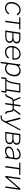

<svg xmlns="http://www.w3.org/2000/svg" viewBox="2980 -3560 745 6745"><g transform="rotate(90 3352.5 -187.5)"><path d="M333 -540Q380 -540 414.5 -525.5Q449 -511 474 -486Q499 -461 516 -427Q519 -422 518.5 -419.5Q518 -417 515 -415L483 -402Q481 -401 478.5 -403Q476 -405 473 -410Q451 -441 430 -460.5Q409 -480 386 -488.5Q363 -497 336 -497Q280 -497 236.5 -472.5Q193 -448 163 -407Q133 -366 117.5 -316Q102 -266 102 -214Q102 -131 145.5 -82Q189 -33 266 -33Q318 -33 361 -58Q404 -83 443 -134Q449 -140 454 -135L479 -120Q482 -119 483.5 -115Q485 -111 483 -108Q462 -79 436.5 -57Q411 -35 383 -20Q355 -5 324 2.5Q293 10 260 10Q195 10 148 -17.5Q101 -45 75.5 -95.5Q50 -146 50 -213Q50 -272 68.5 -330Q87 -388 123.5 -436Q160 -484 213 -512Q266 -540 333 -540Z M1006 -489H831Q824 -489 823 -481L757 -7Q756 0 749 0H712Q706 0 707 -7L773 -481Q774 -485 772 -487Q770 -489 766 -489H591Q585 -489 585 -496L589 -523Q591 -530 597 -530H1012Q1020 -530 1018 -523L1014 -496Q1014 -489 1006 -489Z M1052 0 1125 -519Q1125 -524 1123.5 -527Q1122 -530 1126 -530H1335Q1420 -529 1462.5 -497.5Q1505 -466 1505 -406Q1505 -360 1481.5 -325.5Q1458 -291 1408 -276Q1404 -275 1403.5 -272Q1403 -269 1406 -268Q1443 -258 1464.5 -230Q1486 -202 1486 -156Q1486 -104 1459 -69.5Q1432 -35 1384 -18Q1336 -1 1274 0H1064Q1059 0 1056 2Q1053 4 1052 0ZM1275 -40Q1346 -42 1389.5 -68Q1433 -94 1433 -154Q1433 -207 1397.5 -228.5Q1362 -250 1296 -248H1147Q1143 -248 1140 -246Q1137 -244 1136 -248L1108 -52Q1108 -47 1109.5 -43.5Q1111 -40 1107 -40ZM1310 -288Q1372 -291 1412 -317.5Q1452 -344 1452 -404Q1452 -449 1418.5 -469.5Q1385 -490 1325 -489H1181Q1176 -489 1173.5 -487Q1171 -485 1170 -489L1143 -299Q1143 -294 1144.5 -291Q1146 -288 1142 -288Z M1806 10Q1741 10 1693 -17.5Q1645 -45 1619 -95Q1593 -145 1593 -212Q1593 -274 1612 -332.5Q1631 -391 1667.5 -437.5Q1704 -484 1757.5 -512Q1811 -540 1879 -540Q1941 -540 1986 -515Q2031 -490 2054.5 -443.5Q2078 -397 2078 -329Q2078 -315 2077 -300.5Q2076 -286 2074 -270Q2073 -263 2068 -257.5Q2063 -252 2055 -252H1655Q1649 -252 1646 -244.5Q1643 -237 1643 -207Q1643 -128 1689.5 -81Q1736 -34 1809 -34Q1868 -34 1914 -57.5Q1960 -81 1994 -126Q1998 -130 2000.5 -129.5Q2003 -129 2006 -127L2031 -111Q2037 -107 2033 -99Q2004 -62 1969 -38Q1934 -14 1893.5 -2Q1853 10 1806 10ZM2008 -292Q2019 -292 2025 -300Q2031 -308 2031 -340Q2031 -411 1988.5 -454Q1946 -497 1876 -497Q1813 -497 1765.5 -466.5Q1718 -436 1689 -388.5Q1660 -341 1654 -292Z M2158 165Q2154 165 2151.5 161.5Q2149 158 2150 154L2245 -518Q2246 -526 2248 -528Q2250 -530 2258 -530H2282Q2287 -530 2290.5 -526.5Q2294 -523 2293 -518L2285 -468Q2284 -462 2287 -462Q2290 -462 2297 -468Q2307 -476 2327.5 -493.5Q2348 -511 2383 -525.5Q2418 -540 2467 -540Q2553 -540 2607.5 -487.5Q2662 -435 2662 -331Q2662 -271 2644.5 -210.5Q2627 -150 2592 -100.5Q2557 -51 2504.5 -20.5Q2452 10 2383 10Q2331 10 2297 -6.5Q2263 -23 2244 -42Q2236 -49 2232 -45.5Q2228 -42 2226 -32L2200 156Q2199 161 2197.5 163Q2196 165 2191 165H2158ZM2379 -33Q2434 -33 2477.5 -58.5Q2521 -84 2550 -126.5Q2579 -169 2594.5 -220.5Q2610 -272 2610 -324Q2610 -384 2589 -422Q2568 -460 2533 -478.5Q2498 -497 2455 -497Q2407 -497 2367 -475.5Q2327 -454 2302 -423Q2277 -392 2273 -363L2235 -106Q2266 -72 2300.5 -52.5Q2335 -33 2379 -33Z M2699 140Q2695 140 2692.5 138Q2690 136 2691 131L2715 -34Q2716 -41 2724 -41H3113Q3117 -41 3118 -47L3180 -483Q3180 -489 3174 -489H2957Q2951 -489 2951 -483L2910 -522Q2911 -530 2919 -530H3226Q3232 -530 3233 -529Q3234 -528 3233 -522L3166 -47Q3166 -41 3172 -41H3230Q3238 -41 3237 -34L3214 131Q3213 136 3210.5 138Q3208 140 3204 140H3174Q3165 140 3166 132L3183 5Q3183 0 3178 0H2764Q2757 0 2757 5L2739 132Q2738 140 2729 140ZM2753 -11 2747 -41Q2781 -41 2808 -85Q2835 -129 2856.5 -212Q2878 -295 2895 -414L2910 -522H2956L2941 -414Q2928 -321 2910.5 -245.5Q2893 -170 2870 -117.5Q2847 -65 2818 -37.5Q2789 -10 2753 -11Z M3288 0Q3285 0 3283 -1.5Q3281 -3 3282 -7L3287 -37Q3288 -41 3290 -42.5Q3292 -44 3296 -44Q3315 -44 3325.5 -52.5Q3336 -61 3346 -83L3398 -199Q3413 -234 3428 -253.5Q3443 -273 3464 -281Q3485 -289 3520 -290L3521 -299H3627Q3632 -299 3634.5 -301Q3637 -303 3638 -299L3670 -519Q3670 -524 3668.5 -527Q3667 -530 3671 -530H3709Q3715 -530 3717.5 -532Q3720 -534 3721 -530L3689 -310Q3689 -306 3690.5 -302.5Q3692 -299 3688 -299H3805L3810 -290Q3863 -289 3883.5 -269.5Q3904 -250 3912 -199L3931 -83Q3935 -61 3945 -52.5Q3955 -44 3975 -44Q3983 -44 3981 -37L3977 -7Q3977 -3 3974.5 -1.5Q3972 0 3969 0H3953Q3926 0 3908.5 -15.5Q3891 -31 3885 -69L3868 -177Q3863 -213 3853.5 -230Q3844 -247 3827.5 -252.5Q3811 -258 3785 -258H3694Q3689 -258 3686 -256Q3683 -254 3682 -258L3648 -11Q3648 -7 3649.5 -3.5Q3651 0 3647 0H3608Q3604 0 3601 2Q3598 4 3597 0L3631 -246Q3631 -252 3629.5 -255Q3628 -258 3632 -258H3536Q3512 -258 3496.5 -251Q3481 -244 3468.5 -226.5Q3456 -209 3441 -177L3391 -69Q3374 -31 3354.5 -15.5Q3335 0 3308 0ZM3549 -280 3476 -285Q3484 -287 3484.5 -291.5Q3485 -296 3483 -301L3388 -521Q3384 -530 3393 -530H3423Q3429 -530 3431.5 -528.5Q3434 -527 3436 -522L3523 -320Q3528 -307 3533.5 -303Q3539 -299 3551 -299ZM3786 -280 3787 -299Q3799 -299 3805 -303.5Q3811 -308 3819 -320L3965 -523Q3967 -525 3970 -527.5Q3973 -530 3978 -530H4018Q4026 -530 4021 -523L3859 -297Q3855 -292 3856.5 -288Q3858 -284 3862 -281Z M4089 165Q4061 165 4044.5 164Q4028 163 4029 155L4032 135Q4033 128 4039.5 125Q4046 122 4064 122H4121Q4145 122 4167 105Q4189 88 4205.5 62.5Q4222 37 4230 10.5Q4238 -16 4233 -35L4110 -516Q4107 -530 4119 -530H4153Q4163 -530 4164 -523L4273 -91Q4275 -82 4279.5 -81.5Q4284 -81 4290 -93L4516 -521Q4518 -526 4521 -528Q4524 -530 4528 -530H4558Q4567 -530 4561 -521L4250 69Q4236 96 4218.5 114.5Q4201 133 4181 144Q4161 155 4138 160Q4115 165 4089 165Z M4612 0 4685 -519Q4685 -524 4683.5 -527Q4682 -530 4686 -530H4895Q4980 -529 5022.5 -497.5Q5065 -466 5065 -406Q5065 -360 5041.5 -325.5Q5018 -291 4968 -276Q4964 -275 4963.5 -272Q4963 -269 4966 -268Q5003 -258 5024.5 -230Q5046 -202 5046 -156Q5046 -104 5019 -69.5Q4992 -35 4944 -18Q4896 -1 4834 0H4624Q4619 0 4616 2Q4613 4 4612 0ZM4835 -40Q4906 -42 4949.5 -68Q4993 -94 4993 -154Q4993 -207 4957.5 -228.5Q4922 -250 4856 -248H4707Q4703 -248 4700 -246Q4697 -244 4696 -248L4668 -52Q4668 -47 4669.5 -43.5Q4671 -40 4667 -40ZM4870 -288Q4932 -291 4972 -317.5Q5012 -344 5012 -404Q5012 -449 4978.5 -469.5Q4945 -490 4885 -489H4741Q4736 -489 4733.5 -487Q4731 -485 4730 -489L4703 -299Q4703 -294 4704.5 -291Q4706 -288 4702 -288Z M5480 -68Q5434 -29 5385 -9.5Q5336 10 5282 10Q5210 10 5169.5 -23.5Q5129 -57 5129 -114Q5129 -165 5153 -201Q5177 -237 5217 -259.5Q5257 -282 5306 -294Q5355 -306 5405 -310L5505 -318Q5524 -320 5526 -334L5530 -364Q5531 -370 5531.5 -376Q5532 -382 5532 -388Q5532 -439 5498.5 -468Q5465 -497 5407 -497Q5357 -497 5313.5 -474Q5270 -451 5231 -406Q5228 -403 5225.5 -402.5Q5223 -402 5220 -404L5191 -420Q5189 -422 5188 -425Q5187 -428 5191 -433Q5228 -480 5284 -510Q5340 -540 5411 -540Q5465 -540 5503 -522.5Q5541 -505 5561 -473Q5581 -441 5581 -396Q5581 -389 5580.5 -381.5Q5580 -374 5579 -366L5529 -10Q5528 -3 5526 -1.5Q5524 0 5518 0H5493Q5488 0 5485 -3Q5482 -6 5483 -11L5490 -69Q5490 -80 5480 -68ZM5515 -265Q5516 -273 5514 -276Q5512 -279 5504 -278L5419 -271Q5385 -268 5344 -260.5Q5303 -253 5266 -237.5Q5229 -222 5205.5 -193.5Q5182 -165 5182 -120Q5182 -79 5212 -56.5Q5242 -34 5295 -34Q5332 -34 5368 -47.5Q5404 -61 5433 -82Q5464 -104 5482 -127.5Q5500 -151 5503 -172Z M6111 -489H5936Q5929 -489 5928 -481L5862 -7Q5861 0 5854 0H5817Q5811 0 5812 -7L5878 -481Q5879 -485 5877 -487Q5875 -489 5871 -489H5696Q5690 -489 5690 -496L5694 -523Q5696 -530 5702 -530H6117Q6125 -530 6123 -523L6119 -496Q6119 -489 6111 -489Z M6279 -519 6208 -13Q6207 0 6194 0H6169Q6162 0 6159.5 -2.5Q6157 -5 6158 -11L6230 -519Q6231 -530 6241 -530H6271Q6281 -530 6279 -519ZM6649 -519 6577 -13Q6576 -6 6573.5 -3Q6571 0 6563 0H6539Q6531 0 6529 -2.5Q6527 -5 6528 -11L6600 -519Q6601 -530 6610 -530H6641Q6650 -530 6649 -519ZM6602 -527 6630 -496 6204 -2 6177 -34Z"/></g></svg>

Font: Libre Franklin ExtraLight
Style: Italic
Weight: 250
Italic angle: -8°
Designer: Pablo Impallari, Rodrigo Fuenzalida, Nhung Nguyen
Foundry: Impallari Type
Version: Version 3.000